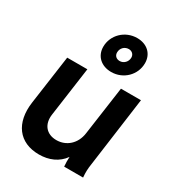

<svg xmlns="http://www.w3.org/2000/svg" viewBox="-200 -958 995 1089"><g transform="rotate(30 297.0 -413.5)"><path d="M223 12C288 12 345 -12 381 -63C380 -42 380 -23 382 0H506C503 -33 504 -57 509 -89L571 -544H440L395 -225C385 -154 333 -108 268 -108C203 -108 165 -153 175 -222L220 -544H88L43 -224C23 -81 92 12 223 12ZM234 -700C234 -639 279 -598 344 -598C423 -598 486 -660 486 -737C486 -798 442 -839 377 -839C298 -839 234 -777 234 -700ZM318 -711C318 -739 339 -761 367 -761C387 -761 403 -747 403 -726C403 -698 381 -676 355 -676C333 -676 318 -690 318 -711Z"/></g></svg>

Font: Mluvka Bold
Style: Italic
Weight: 700
Italic angle: -8°
Designer: Modified by Jiří Krblich, Original typeface by Gumpita Rahayu
Foundry: Gumpita Rahayu & Jiří Krblich
Version: Version 2.000;Glyphs 3.1.1 (3134)